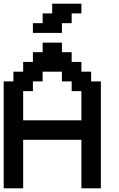

<svg xmlns="http://www.w3.org/2000/svg" viewBox="-20 -1020 644 1040"><path d="M52.7 0H0V-289.1V-579.1H26.4H52.7V-605.5V-631.8H79.1H105.5V-658.2V-684.6H131.8H158.2V-710.9V-737.3H184.6H210.9V-762.7V-789.1H262.7H315.4V-762.7V-737.3H341.8H368.2V-710.9V-684.6H394.5H420.9V-658.2V-631.8H447.3H473.6V-605.5V-579.1H500H526.4V-289.1V0H473.6H420.9V-131.8V-262.7H262.7H105.5V-131.8V0ZM262.7 -368.2H420.9V-447.3V-526.4H394.5H368.2V-552.7V-579.1H341.8H315.4V-605.5V-631.8H262.7H210.9V-605.5V-579.1H184.6H158.2V-552.7V-526.4H131.8H105.5V-447.3V-368.2ZM237.3 -841.8H158.2V-868.2V-894.5H184.6H210.9V-920.9V-947.3H237.3H262.7V-973.6V-1000H341.8H420.9V-973.6V-947.3H394.5H368.2V-920.9V-894.5H341.8H315.4V-868.2V-841.8Z"/></svg>

Font: VCR Jazz Mono
Style: Regular
Weight: 400
Version: Version 3.1